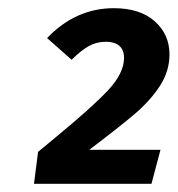

<svg xmlns="http://www.w3.org/2000/svg" viewBox="-20 -770 434 469"><path d="M394 -637Q394 -596 370.5 -560Q347 -524 309.5 -492Q272 -460 198 -404H372L350 -321H63L73 -399L114 -433Q204 -507 243.5 -549Q283 -591 283 -629Q283 -648 271.5 -658Q260 -668 239 -668Q216 -668 197 -657.5Q178 -647 155 -624L95 -677Q165 -750 258 -750Q322 -750 358 -718Q394 -686 394 -637Z"/></svg>

Font: Fira Sans SemiBold
Style: Italic
Weight: 600
Italic angle: -8°
Designer: bBox Type GmbH & Carrois Corporate GbR & Edenspiekermann AG
Foundry: bBox Type GmbH & Carrois Corporate GbR & Edenspiekermann AG
Version: Version 4.301